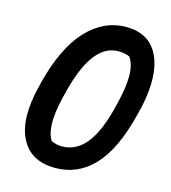

<svg xmlns="http://www.w3.org/2000/svg" viewBox="-110 -810 820 919"><g transform="rotate(15 300.0 -350.0)"><path d="M403 -720Q485 -720 530.5 -673.5Q576 -627 585.5 -542.5Q595 -458 566 -344L561 -324Q517 -148 438.5 -64Q360 20 247 20Q125 20 77.5 -74.5Q30 -169 72 -336L77 -357Q123 -539 207.5 -629.5Q292 -720 403 -720ZM195 -311Q159 -161 199 -100Q213 -94 225 -91Q237 -88 252 -88Q323 -88 372.5 -150.5Q422 -213 453 -344L457 -360Q477 -443 476.5 -498Q476 -553 453 -587Q431 -598 396 -598Q329 -598 280 -531Q231 -464 199 -327Z"/></g></svg>

Font: Recursive Mn Csl St SmB
Style: Italic
Weight: 600
Italic angle: -15°
Monospace: yes
Version: Version 1.079;hotconv 1.0.112;makeotfexe 2.5.65598; ttfautoh